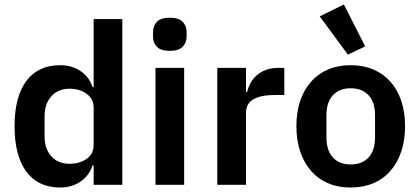

<svg xmlns="http://www.w3.org/2000/svg" viewBox="-20 -825 1867 857"><path d="M398 -87H393Q379 -42 340 -15Q301 12 249 12Q150 12 97.5 -59Q45 -130 45 -262Q45 -393 97.5 -463.5Q150 -534 249 -534Q301 -534 340 -507.5Q379 -481 393 -436H398V-740H526V0H398ZM290 -94Q336 -94 367 -116Q398 -138 398 -179V-345Q398 -383 367 -406Q336 -429 290 -429Q240 -429 209.5 -395.5Q179 -362 179 -306V-216Q179 -160 209.5 -127Q240 -94 290 -94Z M738 -598Q698 -598 680.5 -616Q663 -634 663 -662V-682Q663 -710 680.5 -728Q698 -746 738 -746Q777 -746 795 -728Q813 -710 813 -682V-662Q813 -634 795 -616Q777 -598 738 -598ZM674 -522H802V0H674Z M950 0V-522H1078V-414H1083Q1088 -435 1098.5 -454.5Q1109 -474 1126 -489Q1143 -504 1166.5 -513Q1190 -522 1221 -522H1249V-401H1209Q1144 -401 1111 -382Q1078 -363 1078 -320V0Z M1545 12Q1489 12 1444.5 -7Q1400 -26 1368.5 -62Q1337 -98 1320 -148.5Q1303 -199 1303 -262Q1303 -325 1320 -375Q1337 -425 1368.5 -460.5Q1400 -496 1444.5 -515Q1489 -534 1545 -534Q1601 -534 1646 -515Q1691 -496 1722.5 -460.5Q1754 -425 1771 -375Q1788 -325 1788 -262Q1788 -199 1771 -148.5Q1754 -98 1722.5 -62Q1691 -26 1646 -7Q1601 12 1545 12ZM1545 -91Q1596 -91 1625 -122Q1654 -153 1654 -213V-310Q1654 -369 1625 -400Q1596 -431 1545 -431Q1495 -431 1466 -400Q1437 -369 1437 -310V-213Q1437 -153 1466 -122Q1495 -91 1545 -91ZM1407 -752 1515 -805 1610 -618 1533 -581Z"/></svg>

Font: IBM Plex Sans Hebrew SemiBold
Style: Regular
Weight: 600
Designer: Mike Abbink, Paul van der Laan, Pieter van Rosmalen, Yanek Iontef
Foundry: Bold Monday
Version: Version 1.2